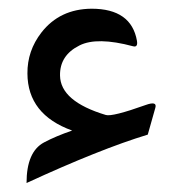

<svg xmlns="http://www.w3.org/2000/svg" viewBox="-20 -402 416 434"><path d="M331.1 -158.2 314 -97.7Q206.1 -64.9 40 11.7Q40 -59.1 79.6 -80.1Q106 -94.2 143.1 -106.9Q42.5 -143.1 42 -235.8Q41.5 -287.1 73.7 -328.6Q115.2 -381.8 187 -382.3Q276.9 -382.3 289.6 -309.6Q292 -294.4 280.8 -297.4Q199.2 -319.3 159.7 -299.3Q114.7 -276.9 115.7 -231Q116.7 -172.9 219.2 -142.1Q233.9 -137.7 309.1 -164.6Q335.9 -174.3 331.1 -158.2Z"/></svg>

Font: Gandom FD
Style: FD
Weight: 400
Foundry: DejaVu fonts team - Redesigned by Saber Rastikerdar - Based on Samim Font
Version: Version 0.6